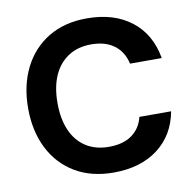

<svg xmlns="http://www.w3.org/2000/svg" viewBox="-80 -794 900 888"><g transform="rotate(-10 369.5 -350.0)"><path d="M384 12Q279 12 203 -33.5Q127 -79 86 -160.5Q45 -242 45 -349Q45 -456 86 -538Q127 -620 203 -666Q279 -712 384 -712Q511 -712 592.5 -649Q674 -586 694 -471H545Q533 -527 491.5 -558.5Q450 -590 383 -590Q320 -590 275 -560.5Q230 -531 206.5 -477.5Q183 -424 183 -349Q183 -275 206.5 -221Q230 -167 275 -138Q320 -109 383 -109Q450 -109 491 -138.5Q532 -168 545 -221H694Q674 -112 592.5 -50Q511 12 384 12Z"/></g></svg>

Font: DM Sans 18pt
Style: Bold
Weight: 700
Designer: Colophon Foundry, Jonny Pinhorn
Foundry: Colophon Foundry
Version: Version 4.004;gftools[0.9.30]